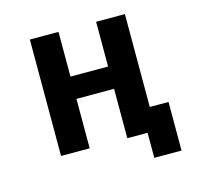

<svg xmlns="http://www.w3.org/2000/svg" viewBox="-123 -871 1246 1170"><g transform="rotate(-15 500.0 -285.5)"><path d="M581.1 -309.6H343.8V2H163.1V-732.4H343.8V-450.2H581.1V-732.4H762.7V-146.5H880.9V160.2H709V2H702.1H581.1Z"/></g></svg>

Font: Gen Shin Gothic Monospace Heavy
Style: Bold
Weight: 800
Designer: [Source Han Sans]
Ryoko NISHIZUKA  (kana & ideographs); Paul D. Hunt (Latin, Greek & Cyrillic); Wenlong ZHANG  (bopomofo
Version: Version 1.002.20150607